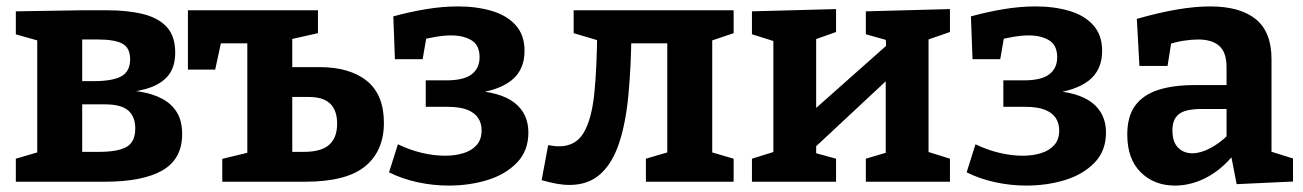

<svg xmlns="http://www.w3.org/2000/svg" viewBox="-20 -566 4059 598"><path d="M236 -534H313.7Q378.7 -534 426.3 -522Q474 -510 499.8 -481.5Q525.7 -453 525.7 -402.3Q525.7 -355 501.7 -328Q477.7 -301 433.5 -288.8Q389.3 -276.7 327.7 -272L335.7 -286Q379.3 -286.3 417.5 -280.2Q455.7 -274 485.2 -258.3Q514.7 -242.7 531 -216Q547.3 -189.3 547.3 -148Q547.3 -71 486.2 -35.5Q425 0 305.7 0H29.3V-71.7L106.3 -94.3L96 -81.7V-447L105 -437.7L29.3 -459V-530.7ZM285.3 -443H214L236 -464.7V-296.7L214 -313.3H270.7Q331.7 -313.3 358.5 -328.7Q385.3 -344 385.3 -381Q385.3 -417.3 361 -430.2Q336.7 -443 285.3 -443ZM287.7 -93Q347 -93 374.2 -108.5Q401.3 -124 401.3 -165.7Q401.3 -203.3 379 -222.2Q356.7 -241 307.3 -241H214L236 -259.3V-73.3L214 -93Z M672.3 0V-71.3L777.7 -96.7L750.3 -61.3V-452.7L781 -431H645.7L673.7 -458L650.3 -349.3H565.3V-534H970.3V-462.7L867.7 -439.7L890.3 -462V-339L868.3 -357H973.7Q1069.7 -357 1122.7 -314Q1175.7 -271 1175.7 -183.3Q1175.7 -96 1117.3 -48Q1059 0 930 0ZM890.3 -73.3 868.3 -93H927Q980.3 -93 1005.2 -115Q1030 -137 1030 -180.7Q1030 -222.3 1008.3 -243.2Q986.7 -264 942 -264H868.3L890.3 -282.3Z M1377.7 12Q1328.7 12 1280.3 1.5Q1232 -9 1191.7 -29.3L1219.3 -116.7Q1254.7 -99.3 1292.8 -90.2Q1331 -81 1366 -81Q1397.7 -81 1423.5 -89Q1449.3 -97 1464.7 -114.3Q1480 -131.7 1480 -160Q1480 -182 1469.2 -198.5Q1458.3 -215 1435.2 -224.2Q1412 -233.3 1374 -233.3H1306V-315.7H1369.7Q1424.7 -315.7 1449.2 -334.7Q1473.7 -353.7 1473.7 -387.7Q1473.7 -425 1448.8 -440.3Q1424 -455.7 1385.3 -455.7Q1362.7 -455.7 1336.8 -451.2Q1311 -446.7 1284 -440L1311 -466.3L1296.3 -381.7H1210L1205 -515Q1256 -529 1307.2 -537.5Q1358.3 -546 1406.3 -546Q1464.7 -546 1511.8 -532Q1559 -518 1586.3 -487.3Q1613.7 -456.7 1613.7 -407.7Q1613.7 -348 1572.7 -315.5Q1531.7 -283 1451.7 -274.3L1447 -284.7Q1539.7 -279.7 1582.7 -245.8Q1625.7 -212 1625.7 -153.3Q1625.7 -96.3 1590.2 -59.5Q1554.7 -22.7 1498.3 -5.3Q1442 12 1377.7 12Z M1753.7 10Q1734.7 10 1713.3 6.2Q1692 2.3 1667 -5L1687.3 -114Q1697 -112.3 1705.2 -111.3Q1713.3 -110.3 1721 -110.3Q1772.7 -110.3 1797.7 -152.2Q1822.7 -194 1831 -274.8Q1839.3 -355.7 1840 -472L1876 -430.3L1766.7 -462.7V-534H2265V-462.7L2171 -431L2198.3 -474.7V-81.7L2188 -94.3L2265 -71.7V0H1991.7V-71.7L2068.7 -94.3L2058.3 -81.7V-470.7L2080.3 -431H1906L1946.7 -469Q1945.7 -359 1937.3 -270.7Q1929 -182.3 1908 -119.7Q1887 -57 1849.5 -23.5Q1812 10 1753.7 10Z M2322 0V-71.7L2415.7 -101L2388.7 -72.3V-458L2424.7 -427L2322 -459.3V-530.7L2584 -537.7V-466.3L2492 -433.7L2522 -461.3V-208L2502.7 -212.7L2749 -431.3L2740 -411L2738.7 -458L2760.7 -435.7L2676.7 -459.3V-530.7L2938.7 -537.7V-466.3L2844.7 -433.7L2872 -461.3V-72.3L2845 -101L2938.7 -71.7V0H2676.7V-71.7L2761.7 -97L2738.7 -72.3V-346.7L2755 -328L2510.7 -100L2522 -121.7V-72.3L2513.7 -91L2584 -71.7V0Z M3176.7 12Q3127.7 12 3079.3 1.5Q3031 -9 2990.7 -29.3L3018.3 -116.7Q3053.7 -99.3 3091.8 -90.2Q3130 -81 3165 -81Q3196.7 -81 3222.5 -89Q3248.3 -97 3263.7 -114.3Q3279 -131.7 3279 -160Q3279 -182 3268.2 -198.5Q3257.3 -215 3234.2 -224.2Q3211 -233.3 3173 -233.3H3105V-315.7H3168.7Q3223.7 -315.7 3248.2 -334.7Q3272.7 -353.7 3272.7 -387.7Q3272.7 -425 3247.8 -440.3Q3223 -455.7 3184.3 -455.7Q3161.7 -455.7 3135.8 -451.2Q3110 -446.7 3083 -440L3110 -466.3L3095.3 -381.7H3009L3004 -515Q3055 -529 3106.2 -537.5Q3157.3 -546 3205.3 -546Q3263.7 -546 3310.8 -532Q3358 -518 3385.3 -487.3Q3412.7 -456.7 3412.7 -407.7Q3412.7 -348 3371.7 -315.5Q3330.7 -283 3250.7 -274.3L3246 -284.7Q3338.7 -279.7 3381.7 -245.8Q3424.7 -212 3424.7 -153.3Q3424.7 -96.3 3389.2 -59.5Q3353.7 -22.7 3297.3 -5.3Q3241 12 3176.7 12Z M3940.2 -71.2 3920.8 -99.4 4007.2 -72.4V-0.6L3831.6 7.6L3813.2 -87.6L3822.8 -84.6Q3783.4 -36.4 3736 -12.2Q3688.6 12 3639.2 12Q3575.2 12 3533.1 -29.2Q3491 -70.4 3491 -146.8Q3491 -203.6 3515.6 -237.1Q3540.2 -270.6 3587 -285.8Q3633.8 -301 3701.2 -301H3809.6L3800.2 -290.4V-356.4Q3800.2 -402.8 3777.6 -422.9Q3755 -443 3711.8 -443Q3690.8 -443 3666.7 -439.2Q3642.6 -435.4 3615 -426.8L3629.4 -442.4L3616.4 -360.6H3528.8L3520.8 -507.2Q3588.6 -526.6 3645.3 -536.3Q3702 -546 3749.2 -546Q3842.4 -546 3891.3 -506.2Q3940.2 -466.4 3940.2 -382ZM3631.6 -160.6Q3631.6 -123.6 3649.2 -106.1Q3666.8 -88.6 3693.6 -88.6Q3719.2 -88.6 3749.1 -104.3Q3779 -120 3806.2 -146.8L3800.2 -123V-237L3810 -226.6H3724Q3672 -226.6 3651.8 -210.6Q3631.6 -194.6 3631.6 -160.6Z"/></svg>

Font: Bitter Thin
Style: Regular
Weight: 100
Designer: Sol Matas, and Bitter project Authors
Foundry: Sol Matas
Version: Version 2.002